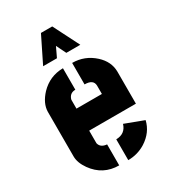

<svg xmlns="http://www.w3.org/2000/svg" viewBox="-186 -858 847 952"><g transform="rotate(-30 237.0 -381.5)"><path d="M129.9 -614.3 203.1 -762.7H267.6L342.8 -614.3H262.7L235.4 -669.9L209 -614.3ZM37.1 -151.4V-407.2Q38.1 -455.1 81.1 -501Q133.8 -555.7 210 -556.6V-433.6Q181.6 -433.6 170.9 -409.2Q168 -403.3 168 -398.4V-349.6H313.5V-397.5Q312.5 -433.6 262.7 -433.6V-556.6Q334 -556.6 387.7 -507.8Q434.6 -464.8 435.5 -408.2V-223.6H168V-151.4Q174.8 -123 210.9 -120.1V0Q119.1 0 65.4 -75.2Q37.1 -115.2 37.1 -151.4ZM262.7 0V-119.1Q315.4 -120.1 330.1 -168.9L436.5 -128.9Q421.9 -66.4 362.3 -28.3Q316.4 0 262.7 0Z"/></g></svg>

Font: Post No Bills Colombo ExtraBold
Style: Regular
Weight: 800
Designer: Kosala Senevirathne, Siva Puranthara, Lasantha Premarathna, Tharique Azeez
Foundry: Mooniak
Version: Version 1.220 ; ttfautohint (v1.6)